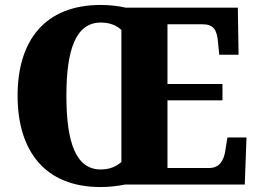

<svg xmlns="http://www.w3.org/2000/svg" viewBox="-20 -745 1038 775"><path d="M386 10C418 10 456 6 484 0H968L975 -190H898L890 -140C884 -96 865 -67 825 -67H656V-340H878V-406H656V-647H797C841 -647 856 -626 860 -574L865 -524H943L940 -714H488C459 -721 420 -725 387 -725C160 -725 51 -580 51 -359C51 -137 160 10 386 10ZM386 -61C286 -61 248 -171 248 -358C248 -545 286 -654 387 -654C425 -654 452 -641 470 -624V-91C447 -72 423 -61 386 -61Z"/></svg>

Font: Noto Serif Tamil SemiCondensed Black
Style: Regular
Weight: 900
Width: 4
Designer: Indian Type Foundry, Tom Grace, and the Monotype Design Team
Foundry: Monotype Imaging Inc.
Version: Version 2.004